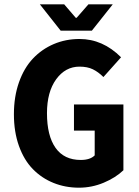

<svg xmlns="http://www.w3.org/2000/svg" viewBox="-20 -850 640 882"><path d="M258.8 -709 163.1 -830.1H274.9L328.1 -768.1H332L386.2 -830.1H498L401.9 -709ZM342.8 12.2Q279.8 12.2 225.6 -9.8Q171.4 -31.7 130.9 -73.2Q90.3 -114.7 67.1 -179.4Q43.9 -244.1 43.9 -325.2Q43.9 -405.8 67.1 -471.7Q90.3 -537.6 131.1 -580.8Q171.9 -624 226.8 -647.5Q281.7 -670.9 345.2 -670.9Q452.1 -670.9 536.1 -586.9L455.1 -496.1Q431.6 -519.5 406.5 -531.7Q381.3 -543.9 345.2 -543.9Q280.3 -543.9 238 -485.8Q195.8 -427.7 195.8 -330.1Q195.8 -226.6 235.1 -170.9Q274.4 -115.2 351.1 -115.2Q394 -115.2 415 -136.2V-250H319.8V-370.1H546.9V-67.9Q511.2 -33.7 456.5 -10.7Q401.9 12.2 342.8 12.2Z"/></svg>

Font: Office Code Pro Bold
Style: Regular
Weight: 700
Designer: Nathan Rutzky & Paul D. Hunt
Foundry: Adobe Systems Incorporated
Version: Version 1.004;PS 001.004;hotconv 1.0.70;makeotf.lib2.5.58329